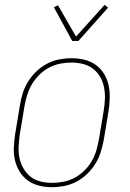

<svg xmlns="http://www.w3.org/2000/svg" viewBox="-20 -770 540 798"><path d="M195 8Q168 8 142 1.5Q116 -5 95.5 -20Q75 -35 61.5 -57Q48 -79 42 -105Q36 -131 37.5 -158.5Q39 -186 43 -213L63 -333Q67 -359 75 -384Q83 -409 97.5 -432Q112 -455 132 -474Q152 -493 176 -505.5Q200 -518 226 -523Q252 -528 278 -528Q305 -528 331.5 -521.5Q358 -515 378.5 -500Q399 -485 412.5 -463Q426 -441 431.5 -415Q437 -389 436 -361.5Q435 -334 431 -307L411 -187Q406 -161 398 -136Q390 -111 375.5 -88Q361 -65 341 -46Q321 -27 297 -14.5Q273 -2 247 3Q221 8 195 8ZM196 -10Q219 -10 243 -14.5Q267 -19 289 -30.5Q311 -42 329.5 -60Q348 -78 360.5 -99Q373 -120 380 -143.5Q387 -167 391 -190L411 -310Q415 -334 416 -358.5Q417 -383 412.5 -406.5Q408 -430 396.5 -450Q385 -470 367 -484Q349 -498 325.5 -504Q302 -510 277 -510Q254 -510 230.5 -505.5Q207 -501 185 -489.5Q163 -478 144.5 -460Q126 -442 113.5 -421Q101 -400 93.5 -376.5Q86 -353 82 -330L62 -210Q59 -186 57.5 -161.5Q56 -137 61 -113.5Q66 -90 77.5 -70Q89 -50 106.5 -36Q124 -22 147.5 -16Q171 -10 196 -10ZM280 -600 204 -740 221 -748 296 -618 415 -750 429 -738 306 -600Z"/></svg>

Font: Iosevka Thin Oblique
Style: Regular
Weight: 100
Italic angle: -9°
Monospace: yes
Designer: Belleve Invis
Foundry: Belleve Invis
Version: Version 32.5.0; ttfautohint (v1.8.4)